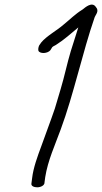

<svg xmlns="http://www.w3.org/2000/svg" viewBox="-20 -748 436 819"><path d="M147 -554C144 -547 142 -539 144 -531C152 -517 184 -520 195 -534L203 -547C204 -548 209 -552 218 -556C256 -580 281 -604 314 -631C304 -599 294 -567 282 -530C266 -477 255 -422 239 -369L214 -285C196 -232 174 -175 156 -124C140 -81 122 -32 117 12L114 35C112 46 126 51 139 51C152 51 171 44 170 29L173 7C184 -63 215 -130 239 -196C294 -344 332 -525 384 -675C387 -684 405 -701 389 -718C373 -743 343 -716 333 -708C299 -687 281 -667 250 -642C224 -619 178 -594 156 -567Z"/></svg>

Font: Stray Cat
Style: BdObl
Weight: 700
Version: Version 1.0